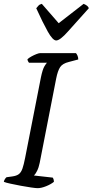

<svg xmlns="http://www.w3.org/2000/svg" viewBox="-29 -981 483 1001"><path d="M167 0Q158 0 133.5 -3.5Q109 -7 79.5 -12.5Q50 -18 25 -23.5Q0 -29 -9 -33Q-8 -40 -3.5 -47Q1 -54 5 -57L34 -61Q57 -64 69 -73Q81 -82 88 -102Q95 -122 102 -158L184 -576Q193 -620 203 -636Q213 -652 216 -654H122Q120 -657 117.5 -661Q115 -665 114 -672Q121 -679 134.5 -686.5Q148 -694 161 -699Q174 -704 180 -704H367Q371 -700 375 -691Q379 -682 379 -671L330 -658Q297 -650 284.5 -631Q272 -612 264 -572L178 -132Q173 -107 164 -89.5Q155 -72 148 -66L246 -55Q252 -46 252 -33Q236 -20 211 -10Q186 0 167 0ZM264 -770Q246 -770 220 -816.5Q194 -863 160 -938Q166 -945 171.5 -951.5Q177 -958 189 -961L277 -860L407 -961Q431 -951 434 -938Q367 -864 325.5 -817Q284 -770 264 -770Z"/></svg>

Font: Texturina
Style: Italic
Weight: 400
Italic angle: -11°
Designer: Guillermo Torres Carreño
Foundry: Omnibus-Type
Version: Version 1.002; ttfautohint (v1.8.3)